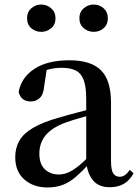

<svg xmlns="http://www.w3.org/2000/svg" viewBox="-20 -808 613 844"><path d="M188 16Q127 16 87 -19Q47 -54 47 -117Q47 -158 65 -189.5Q83 -221 125.5 -246Q168 -271 239 -291Q280 -303 328 -315.5Q376 -328 416 -337V-312Q376 -302 335.5 -290.5Q295 -279 265 -268Q207 -246 180 -212.5Q153 -179 153 -133Q153 -87 177 -64Q201 -41 239 -41Q258 -41 278 -49Q298 -57 324 -77.5Q350 -98 385 -135L398 -84H368Q338 -52 312 -29.5Q286 -7 256.5 4.5Q227 16 188 16ZM462 15Q414 15 389 -15Q364 -45 359 -96V-99V-372Q359 -426 348 -456Q337 -486 313 -498Q289 -510 250 -510Q223 -510 195 -503Q167 -496 132 -480L186 -506L174 -428Q171 -392 154.5 -377Q138 -362 116 -362Q72 -362 62 -404Q74 -468 131.5 -505.5Q189 -543 285 -543Q380 -543 424 -499Q468 -455 468 -356V-100Q468 -60 478 -45.5Q488 -31 506 -31Q518 -31 528 -37.5Q538 -44 551 -61L567 -46Q550 -15 524.5 0Q499 15 462 15ZM161 -668Q136 -668 117.5 -684Q99 -700 99 -728Q99 -755 117.5 -771.5Q136 -788 161 -788Q186 -788 205 -771.5Q224 -755 224 -728Q224 -700 205 -684Q186 -668 161 -668ZM392 -668Q367 -668 348 -684Q329 -700 329 -728Q329 -755 348 -771.5Q367 -788 392 -788Q417 -788 435.5 -771.5Q454 -755 454 -728Q454 -700 435.5 -684Q417 -668 392 -668Z"/></svg>

Font: Noto Serif JP ExtraLight SemiBold
Style: Regular
Weight: 600
Version: Version 2.003-H1;hotconv 1.1.1;makeotfexe 2.6.0